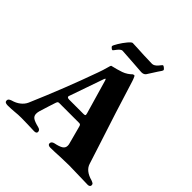

<svg xmlns="http://www.w3.org/2000/svg" viewBox="-226 -1011 1181 1181"><g transform="rotate(45 364.5 -420.5)"><path d="M-5 -12Q-5 -21 0.5 -25.5Q6 -30 17 -34Q47 -42 68.5 -59Q90 -76 100 -98Q195 -319 271 -532Q283 -565 290 -591.5Q297 -618 299 -618Q342 -628 374 -639Q391 -645 406 -655Q421 -665 429 -674Q437 -678 439 -678Q444 -678 447 -671Q454 -656 458 -643Q520 -441 595 -213L632 -98Q646 -52 712 -34Q723 -30 728.5 -26Q734 -22 734 -13Q734 -6 728.5 -2Q723 2 715 2Q695 2 635 0Q573 -2 549 -2Q529 -2 473 0Q427 3 389 3Q380 3 374 -1Q368 -5 368 -12Q368 -29 390 -34Q425 -41 441.5 -51.5Q458 -62 458 -81Q458 -91 456 -97L425 -213Q423 -222 419.5 -226Q416 -230 409 -230H235Q227 -230 224 -226Q221 -222 218 -213L204 -170Q201 -159 195 -141Q189 -123 185 -109Q181 -96 181 -83Q181 -64 195.5 -53.5Q210 -43 247 -34Q269 -29 269 -12Q269 2 248 2Q225 2 189 0L135 -1Q107 -1 80 2Q71 3 53 4Q35 5 21 5Q-5 5 -5 -12ZM388 -288Q403 -288 403 -295Q403 -296 401 -306L337 -527Q334 -537 331 -537Q329 -537 325 -527L248 -306Q246 -302 246 -298Q246 -293 251 -290.5Q256 -288 263 -288ZM217 -707Q217 -714 233 -740.5Q249 -767 267.5 -789Q286 -811 294 -811Q308 -811 342 -809Q366 -807 380 -807L401 -806Q441 -804 468 -804Q485 -804 503 -824Q508 -830 514.5 -838Q521 -846 523 -846Q528 -846 537 -838.5Q546 -831 546 -827Q546 -823 541 -815Q536 -807 528 -796Q512 -772 505 -760Q500 -752 496 -746Q492 -740 489 -735Q480 -721 458 -721Q448 -721 374 -727Q296 -733 283 -733Q271 -733 254 -712Q239 -691 236 -691Q231 -691 224 -697.5Q217 -704 217 -707Z"/></g></svg>

Font: EB Garamond ExtraBold
Style: Regular
Weight: 800
Designer: Georg Duffner and Octavio Pardo
Foundry: Georg Duffner
Version: Version 1.000